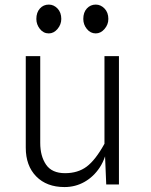

<svg xmlns="http://www.w3.org/2000/svg" viewBox="-20 -784 640 816"><path d="M254 11Q178.5 11 134 -34.2Q89.5 -79.5 89.5 -156.5V-545.5H151V-176.5Q151 -120.5 175.8 -84.2Q200.5 -48 256.5 -48Q311 -48 348.2 -75.8Q385.5 -103.5 424 -173V-545.5H485.5V0H431.5L426.5 -119.5Q418 -94 404 -72.5Q378 -33 339.2 -11Q300.5 11 254 11ZM187.5 -642Q164.5 -642 149.5 -661Q134.5 -680 134.5 -703.5Q134.5 -731 149.5 -747.8Q164.5 -764.5 187.5 -764.5Q208.5 -764.5 224.5 -747.8Q240.5 -731 240.5 -703.5Q240.5 -680 224.5 -661Q208.5 -642 187.5 -642ZM387 -642Q364.5 -642 349.2 -660.8Q334 -679.5 334 -703.5Q334 -731.5 349.2 -748Q364.5 -764.5 387 -764.5Q408 -764.5 424.2 -747.8Q440.5 -731 440.5 -703.5Q440.5 -679.5 424.2 -660.8Q408 -642 387 -642Z"/></svg>

Font: Spline Sans Mono Light
Style: Regular
Weight: 300
Monospace: yes
Version: Version 1.004